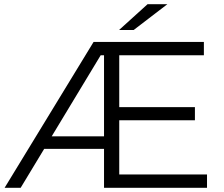

<svg xmlns="http://www.w3.org/2000/svg" viewBox="-20 -901 1073 921"><path d="M2 0 429 -700H958V-636H552V-387H915V-324H552V-64H973V0H479V-187H192L79 0ZM228 -247H479V-636H463ZM551 -757 688 -881H783L621 -757Z"/></svg>

Font: Montserrat
Style: Regular
Weight: 400
Designer: Julieta Ulanovsky
Foundry: Julieta Ulanovsky
Version: Version 9.000; ttfautohint (v1.8.4.7-5d5b)